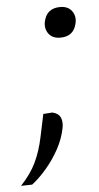

<svg xmlns="http://www.w3.org/2000/svg" viewBox="-96 -538 374 729"><g transform="rotate(-5 91.0 -174.0)"><path d="M152.5 -390.5Q122.5 -390.5 108 -410.2Q93.5 -430 99 -456.5Q110 -506.5 161.5 -506.5Q190.5 -506.5 205.2 -487.5Q220 -468.5 215 -442.5Q205 -390.5 152.5 -390.5ZM-45.5 157Q-6.5 115.5 13.2 74Q33 32.5 44 -20Q48.5 -41 53.2 -63.2Q58 -85.5 62.5 -107.5L97 -110Q120 -105 127.8 -88.2Q135.5 -71.5 130.5 -47Q122.5 -6.5 101.2 32Q80 70.5 52.2 102.8Q24.5 135 -3 156Z"/></g></svg>

Font: Commissioner Light
Style: Italic
Weight: 300
Italic angle: -12°
Designer: Kostas Bartsokas
Foundry: Kostas Bartsokas
Version: Version 1.000; ttfautohint (v1.8.3)